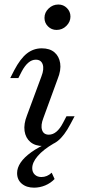

<svg xmlns="http://www.w3.org/2000/svg" viewBox="-20 -642 379 859"><path d="M172.6 11.3Q137.1 11.3 115.7 -6.9Q94.4 -25 89.9 -56Q85.5 -87.1 100.8 -125.8L165.3 -300Q178.2 -333.1 171 -354Q163.7 -375 140.3 -375Q122.6 -375 106.9 -361.7Q91.1 -348.4 77.4 -322.6L62.1 -292.7H25.8L43.5 -327.4Q71 -379.8 100.4 -402.8Q129.8 -425.8 166.9 -425.8Q202.4 -425.8 223.4 -408.1Q244.4 -390.3 249.2 -359.3Q254 -328.2 237.9 -288.7L174.2 -114.5Q161.3 -81.5 168.1 -60.5Q175 -39.5 198.4 -39.5Q234.7 -39.5 262.1 -92.7L277.4 -121.8H313.7L295.2 -87.1Q267.7 -34.7 238.7 -11.7Q209.7 11.3 172.6 11.3ZM233.1 -508.1Q210.5 -508.1 194.8 -523.8Q179 -539.5 179 -562.1Q179 -586.3 197.6 -604Q216.1 -621.8 241.1 -621.8Q263.7 -621.8 279.4 -606Q295.2 -590.3 295.2 -567.7Q295.2 -544.4 277 -526.2Q258.9 -508.1 233.1 -508.1ZM132.3 197.6Q98.4 197.6 77.4 179.8Q56.5 162.1 56.5 132.3Q56.5 108.9 72.2 85.5Q87.9 62.1 119.8 39.1Q151.6 16.1 200 -4.8L220.2 0Q173.4 27.4 148.8 56Q124.2 84.7 124.2 110.5Q124.2 128.2 135.5 139.1Q146.8 150 165.3 150Q191.1 150 211.3 130.6L224.2 158.9Q206.5 177.4 182.3 187.5Q158.1 197.6 132.3 197.6Z"/></svg>

Font: Playfair 9pt
Style: Italic
Weight: 400
Italic angle: -15.6°
Designer: Claus Eggers Sørensen
Foundry: Claus Eggers Sørensen
Version: Version 2.001;gftools[0.9.30]